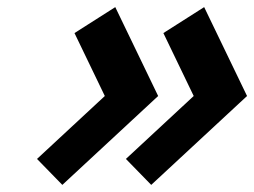

<svg xmlns="http://www.w3.org/2000/svg" viewBox="-20 -548 715 540"><path d="M304.2 -528 189.5 -455 274.8 -278 84.1 -101 155.3 -28 424.8 -278ZM334.1 -101 405.3 -28 674.8 -278 554.2 -528 439.5 -455 524.8 -278Z"/></svg>

Font: Hussar
Style: BdOblThree
Weight: 700
Foundry: Cannot Into Space Fonts
Version: Version 2.00